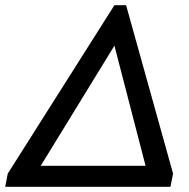

<svg xmlns="http://www.w3.org/2000/svg" viewBox="-58 -720 729 740"><path d="M-28 -51 383 -700H428L609 -51L599 0H-38ZM503 -81 383 -544 99 -81Z"/></svg>

Font: Sarabun Medium
Style: Italic
Weight: 500
Italic angle: -10°
Designer: Suppakit Chalermlarp | Katatrad Co.,Ltd.
Foundry: Cadson Demak Co.,Ltd.
Version: Version 1.000; ttfautohint (v1.6)